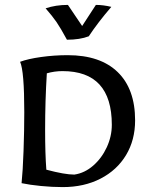

<svg xmlns="http://www.w3.org/2000/svg" viewBox="-20 -757 613 783"><path d="M68 -10Q73 -58 76 -141.5Q79 -225 79 -300Q79 -467 62 -505Q94 -517 147.5 -524.5Q201 -532 256 -532Q389 -532 460 -463Q531 -394 531 -266Q531 -186 494 -124.5Q457 -63 390 -28.5Q323 6 236 6Q193 6 147 1.5Q101 -3 68 -10ZM436 -248Q436 -467 235 -467Q202 -467 171 -458Q164 -346 164 -227Q164 -130 169 -65Q244 -45 283 -45Q325 -51 360 -81.5Q395 -112 415.5 -156.5Q436 -201 436 -248ZM166 -723Q207 -737 257 -737L315 -651L371 -737Q401 -737 434 -729Q379 -665 342 -609Q306 -595 253 -595Q227 -643 210.5 -667Q194 -691 166 -723Z"/></svg>

Font: Mirza
Style: Regular
Weight: 400
Designer: Arabic design by Kourosh Beigpour, Latin design by Eduardo Tunni, engineering by Lasse Fister
Version: Version 1.0010g